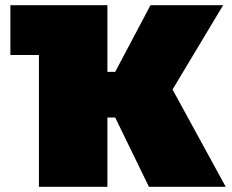

<svg xmlns="http://www.w3.org/2000/svg" viewBox="-20 -720 895 740"><path d="M20 -508V-700H394V-443H424L560 -700H840L645 -375L850 0H554L424 -267H394V0H130V-508Z"/></svg>

Font: Golos Text Black
Style: Regular
Weight: 900
Designer: A.Korolkova, Vitaly Kuzmin
Foundry: ParaType Ltd
Version: Version 2.004